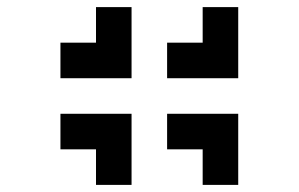

<svg xmlns="http://www.w3.org/2000/svg" viewBox="-20 -620 840 540"><path d="M150 -500V-400H350V-600H250V-500ZM550 -500H450V-400H650V-600H550ZM150 -200H250V-100H350V-300H150ZM450 -200H550V-100H650V-300H450Z"/></svg>

Font: Mourier
Style: Regular
Weight: 400
Designer: Eric Mourier
Foundry: Velvetyne Type Foundry
Version: Version 2.000;hotconv 1.0.109;makeotfexe 2.5.65596